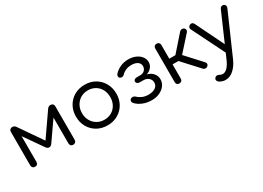

<svg xmlns="http://www.w3.org/2000/svg" viewBox="-18 -1301 3129 2287"><g transform="rotate(-30 1546.0 -157.5)"><path d="M133 0Q114 0 102 -12Q90 -24 90 -43V-504Q90 -524 102 -535.5Q114 -547 133 -547Q161 -547 179 -521L395 -208L612 -521Q630 -547 658 -547Q677 -547 689 -535.5Q701 -524 701 -504V-43Q701 -24 689 -12Q677 0 658 0Q638 0 626.5 -12Q615 -24 615 -43V-444L641 -436L437 -143Q418 -116 394 -116Q370 -116 352 -143L149 -434L175 -442V-43Q175 -24 164 -12Q153 0 133 0Z M1130 5Q1049 5 986.5 -31Q924 -67 888 -130Q852 -193 852 -273Q852 -354 888 -417Q924 -480 986.5 -516Q1049 -552 1130 -552Q1210 -552 1272 -516Q1334 -480 1370 -417Q1406 -354 1407 -273Q1407 -193 1371 -130Q1335 -67 1272.5 -31Q1210 5 1130 5ZM1130 -72Q1186 -72 1230 -98Q1274 -124 1298.5 -169.5Q1323 -215 1323 -273Q1323 -331 1298.5 -377Q1274 -423 1230 -449Q1186 -475 1130 -475Q1074 -475 1030 -449Q986 -423 960.5 -377Q935 -331 935 -273Q935 -215 960.5 -169.5Q986 -124 1030 -98Q1074 -72 1130 -72Z M1735 9Q1690 9 1649 -2Q1608 -13 1575.5 -32.5Q1543 -52 1522 -76Q1510 -90 1511.5 -106.5Q1513 -123 1529 -134Q1541 -142 1558.5 -139.5Q1576 -137 1588 -125Q1613 -100 1650 -84Q1687 -68 1734 -68Q1792 -68 1828 -92.5Q1864 -117 1864 -160Q1864 -198 1836.5 -222.5Q1809 -247 1768 -248H1715Q1695 -248 1682 -258.5Q1669 -269 1669 -284Q1669 -299 1682 -308.5Q1695 -318 1715 -318H1767Q1803 -320 1824 -342.5Q1845 -365 1845 -398Q1845 -433 1814.5 -455Q1784 -477 1731 -477Q1684 -477 1650.5 -462Q1617 -447 1596 -423Q1583 -410 1567 -407.5Q1551 -405 1537 -415Q1524 -423 1523.5 -439.5Q1523 -456 1535 -470Q1567 -506 1618 -530Q1669 -554 1730 -554Q1787 -554 1832 -534Q1877 -514 1902.5 -480Q1928 -446 1928 -405Q1928 -371 1910 -344Q1892 -317 1862.5 -300.5Q1833 -284 1796 -282V-292Q1839 -292 1873 -274Q1907 -256 1927 -225.5Q1947 -195 1947 -157Q1947 -110 1919 -72.5Q1891 -35 1843 -13Q1795 9 1735 9Z M2507 -11Q2496 0 2477.5 0Q2459 0 2448 -12L2207 -274L2436 -534Q2447 -546 2465 -547Q2483 -548 2495 -538Q2508 -526 2509 -511.5Q2510 -497 2499 -484L2314 -278L2510 -64Q2521 -52 2521 -37.5Q2521 -23 2507 -11ZM2117 0Q2098 0 2087 -11.5Q2076 -23 2076 -42V-504Q2076 -524 2087 -535.5Q2098 -547 2117 -547Q2136 -547 2148 -535.5Q2160 -524 2160 -504V-316H2284V-238H2160V-42Q2160 -23 2148 -11.5Q2136 0 2117 0Z M2619 239Q2599 240 2578.5 234Q2558 228 2538 217Q2520 206 2514.5 189Q2509 172 2521 157Q2531 143 2546.5 141Q2562 139 2579 148Q2590 155 2600.5 158Q2611 161 2624 161Q2656 160 2686.5 129Q2717 98 2743 39L2989 -525Q2996 -541 3011.5 -547Q3027 -553 3044 -546Q3059 -539 3063.5 -523.5Q3068 -508 3060 -491L2813 72Q2780 147 2729 193Q2678 239 2619 239ZM2835 -19Q2818 -11 2804 -16.5Q2790 -22 2781 -38L2556 -491Q2548 -507 2554 -521.5Q2560 -536 2576 -544Q2593 -551 2607 -546Q2621 -541 2629 -524L2849 -74Q2857 -58 2854 -42Q2851 -26 2835 -19Z"/></g></svg>

Font: Comfortaa Medium
Style: Regular
Weight: 500
Designer: Johan Aakerlund
Foundry: Johan Aakerlund
Version: Version 3.104; ttfautohint (v1.8.1.43-b0c9)